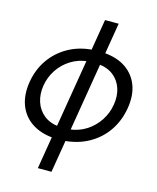

<svg xmlns="http://www.w3.org/2000/svg" viewBox="-135 -831 923 1128"><g transform="rotate(15 326.0 -267.0)"><path d="M243.2 8.8Q164.1 1.5 111.3 -35.4Q58.6 -72.3 36.6 -133.1Q14.6 -193.8 27.3 -272.5Q40.5 -351.1 82.5 -411.4Q124.5 -471.7 189.7 -508.3Q254.9 -544.9 336.9 -550.8H405.3Q486.3 -544.9 539.6 -508.3Q592.8 -471.7 615 -411.4Q637.2 -351.1 624 -272.5Q610.8 -193.4 568.8 -132.3Q526.9 -71.3 461.7 -34.7Q396.5 2 313.5 8.8ZM205.1 204.1 361.3 -738.3H444.3L288.1 204.1ZM321.3 -63.5Q379.9 -69.3 426 -98.9Q472.2 -128.4 502 -173.8Q531.7 -219.2 540 -272.5Q548.8 -326.2 534.2 -370.8Q519.5 -415.5 483.2 -444.3Q446.8 -473.1 389.6 -478.5H330.1Q272 -473.1 225.6 -444.3Q179.2 -415.5 149.7 -370.8Q120.1 -326.2 111.3 -272.5Q103 -219.2 117.7 -173.8Q132.3 -128.4 168.7 -98.9Q205.1 -69.3 261.7 -63.5Z"/></g></svg>

Font: Inter Tight
Style: Italic
Weight: 400
Italic angle: -9.39999°
Designer: Rasmus Andersson
Foundry: rsms
Version: Version 3.002